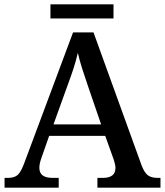

<svg xmlns="http://www.w3.org/2000/svg" viewBox="-20 -863 758 883"><path d="M1 0V-45H18Q47 -45 62.5 -59.5Q78 -74 95 -122L316 -714H410L631 -103Q644 -69 660 -57Q676 -45 704 -45H718V0H428V-45H455Q481 -45 496 -56Q511 -67 511 -91Q511 -100 508.5 -109.5Q506 -119 503 -129L464 -238H206L171 -138Q161 -111 161 -91Q161 -45 221 -45H250V0ZM226 -291H445L386 -463Q372 -504 359 -544Q346 -584 338 -620Q330 -585 318.5 -549.5Q307 -514 291 -471ZM212 -778V-843H502V-778Z"/></svg>

Font: Noto Serif NP Hmong Medium
Style: Regular
Weight: 500
Designer: Dalton Maag Ltd
Foundry: Dalton Maag Ltd
Version: Version 1.001; ttfautohint (v1.8.4.7-5d5b)